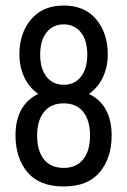

<svg xmlns="http://www.w3.org/2000/svg" viewBox="-20 -662 459 693"><path d="M369 -466Q369 -421 351.5 -383.5Q334 -346 301 -323Q383 -283 383 -173Q383 -92 340 -40.5Q297 11 210 11Q122 11 79 -40.5Q36 -92 36 -173Q36 -283 118 -323Q85 -346 67.5 -383.5Q50 -421 50 -466Q50 -542 92 -592Q134 -642 210 -642Q286 -642 327.5 -592Q369 -542 369 -466ZM125 -465Q125 -414 148 -385Q171 -356 210 -356Q249 -356 272 -385Q295 -414 295 -465Q295 -516 272 -545Q249 -574 210 -574Q171 -574 148 -545Q125 -516 125 -465ZM114 -173Q114 -118 138.5 -87Q163 -56 210 -56Q256 -56 280.5 -87Q305 -118 305 -173Q305 -227 280.5 -258Q256 -289 210 -289Q164 -289 139 -258Q114 -227 114 -173Z"/></svg>

Font: Pragati Narrow
Style: Regular
Weight: 400
Designer: Hector Gatti, Marcela Romero, Pablo Cosgaya and Nicolas Silva
Foundry: Omnibus-Type
Version: Version 1.010; ttfautohint (v1.3)